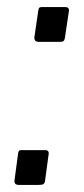

<svg xmlns="http://www.w3.org/2000/svg" viewBox="-20 -524 238 541"><path d="M163 -418Q162 -411 159 -408.5Q156 -406 147 -406H90Q82 -406 79 -410Q76 -414 77 -420L88 -495Q89 -501 91 -502.5Q93 -504 97 -504H165Q170 -504 172.5 -501Q175 -498 174 -492ZM107 -15Q106 -8 102.5 -5.5Q99 -3 90 -3H33Q25 -3 22.5 -7Q20 -11 21 -17L31 -92Q32 -98 34 -99.5Q36 -101 40 -101H108Q113 -101 115.5 -98Q118 -95 117 -89Z"/></svg>

Font: Libre Franklin Thin Light
Style: Italic
Weight: 300
Italic angle: -8°
Version: Version 3.000